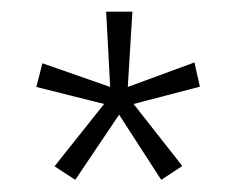

<svg xmlns="http://www.w3.org/2000/svg" viewBox="-20 -780 401 325"><path d="M204.1 -760.3 196.3 -632.8 309.1 -674.3 318.4 -633.3 206.1 -604 288.6 -499 252.9 -475.6 181.6 -585.9 107.4 -475.6 72.3 -498.5 156.2 -604 41.5 -632.8 51.8 -672.9 166.5 -632.8 159.7 -760.3Z"/></svg>

Font: Open Sans Condensed Light
Style: Regular
Weight: 300
Width: 3
Designer: Monotype Design Team
Foundry: Monotype Imaging Inc.
Version: Version 3.003; ttfautohint (v1.8.4)